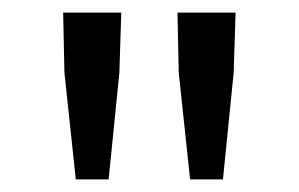

<svg xmlns="http://www.w3.org/2000/svg" viewBox="-20 -710 474 304"><path d="M100 -426 82 -595 80 -690H172L169 -595L152 -426ZM281 -426 263 -595 261 -690H353L350 -595L333 -426Z"/></svg>

Font: Assistant ExtraLight Medium
Style: Regular
Weight: 500
Version: Version 3.000